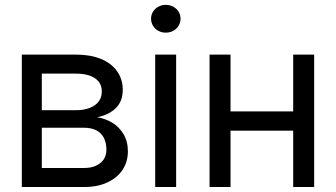

<svg xmlns="http://www.w3.org/2000/svg" viewBox="-20 -749 1345 769"><path d="M67.4 -530.3H284.2Q341.8 -530.3 383.8 -513.2Q425.8 -496.1 448.7 -463.9Q471.7 -431.6 471.7 -389.6Q471.7 -343.8 444.3 -316.4Q417 -289.1 369.1 -279.3Q401.4 -274.4 429.2 -257.8Q457 -241.2 474.6 -211.9Q492.2 -182.6 492.2 -142.6Q492.2 -101.6 471.2 -69.3Q450.2 -37.1 410.6 -18.6Q371.1 0 317.4 0H67.4ZM406.2 -149.4Q406.2 -176.8 396 -196.8Q385.7 -216.8 365.7 -227.1Q345.7 -237.3 317.4 -237.3H147.5V-76.2H317.4Q344.7 -76.2 364.7 -85.4Q384.8 -94.7 395.5 -110.8Q406.2 -127 406.2 -149.4ZM387.7 -382.8Q387.7 -417 360.4 -435.5Q333 -454.1 284.2 -454.1H147.5V-307.6H284.2Q316.4 -307.6 339.8 -316.9Q363.3 -326.2 375.5 -342.8Q387.7 -359.4 387.7 -382.8Z M601.6 -530.3H685.5V0H601.6ZM585 -673.8Q585 -689.5 592.8 -702.1Q600.6 -714.8 614.3 -722.2Q627.9 -729.5 643.6 -729.5Q660.2 -729.5 673.8 -722.2Q687.5 -714.8 695.3 -702.1Q703.1 -689.5 703.1 -673.8Q703.1 -659.2 695.3 -646Q687.5 -632.8 673.8 -625.5Q660.2 -618.2 643.6 -618.2Q627.9 -618.2 614.3 -625.5Q600.6 -632.8 592.8 -646Q585 -659.2 585 -673.8Z M1174.8 -225.6H882.8V-302.7H1174.8ZM903.3 0H819.3V-530.3H903.3ZM1238.3 0H1154.3V-530.3H1238.3Z"/></svg>

Font: Pretendard GOV Variable
Style: Regular
Weight: 400
Designer: Base glyphs from Inter by Rasmus Andersson; Hangul glyphs from Noto Sans CJK(Source Han Sans) by Jang Soo-young and Kang
Foundry: Kil Hyung-jin
Version: Version 1.307;Glyphs 3.2 (3192)